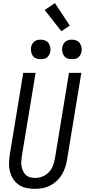

<svg xmlns="http://www.w3.org/2000/svg" viewBox="-20 -1202 544 1230"><path d="M203 8Q175 8 148 2Q121 -4 99.5 -19Q78 -34 64 -56Q50 -78 43.5 -104Q37 -130 38 -158Q39 -186 43 -214L129 -735H208L120 -203Q118 -186 116.5 -169.5Q115 -153 118 -137Q121 -121 127.5 -106.5Q134 -92 145 -81.5Q156 -71 172 -66.5Q188 -62 204 -62Q228 -62 251.5 -71Q275 -80 292.5 -98.5Q310 -117 319 -140.5Q328 -164 332 -187L422 -735H501L409 -176Q405 -152 397 -128Q389 -104 375.5 -82Q362 -60 342.5 -42Q323 -24 300 -12.5Q277 -1 252 3.5Q227 8 203 8ZM440 -823Q425 -823 411.5 -828Q398 -833 390 -844.5Q382 -856 379.5 -870.5Q377 -885 379 -900Q381 -910 386.5 -920Q392 -930 400.5 -936.5Q409 -943 419.5 -945.5Q430 -948 441 -948Q456 -948 469.5 -942.5Q483 -937 491 -925.5Q499 -914 502 -899.5Q505 -885 502 -870Q500 -860 494.5 -850Q489 -840 480.5 -833.5Q472 -827 461.5 -825Q451 -823 440 -823ZM240 -823Q225 -823 211.5 -828Q198 -833 190 -844.5Q182 -856 179.5 -870.5Q177 -885 179 -900Q181 -910 186.5 -920Q192 -930 200.5 -936.5Q209 -943 219.5 -945.5Q230 -948 241 -948Q256 -948 269.5 -942.5Q283 -937 291 -925.5Q299 -914 302 -899.5Q305 -885 302 -870Q300 -860 294.5 -850Q289 -840 280.5 -833.5Q272 -827 261.5 -825Q251 -823 240 -823ZM373 -1002 266 -1138 332 -1182 427 -1038Z"/></svg>

Font: Iosevka Curly
Style: Italic
Weight: 400
Italic angle: -9°
Monospace: yes
Designer: Belleve Invis
Foundry: Belleve Invis
Version: Version 22.1.2; ttfautohint (v1.8.4)